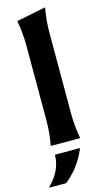

<svg xmlns="http://www.w3.org/2000/svg" viewBox="-149 -809 597 1081"><g transform="rotate(-15 149.5 -268.5)"><path d="M218.8 53.7V58.6Q176.3 159.2 93.8 224.6H-2.4V219.7Q74.2 143.6 74.2 53.7ZM64.5 0Q78.1 -71.8 78.1 -143.6V-583.5Q78.1 -652.8 64.5 -728L235.4 -762.2Q222.2 -688 222.2 -619.6V-143.6Q222.2 -73.2 235.8 0Z"/></g></svg>

Font: Classica
Style: Bold
Weight: 700
Designer: Wojciech Kalinowski "wmk69" (wmk69@o2.pl)
Foundry: Wojciech Kalinowski "wmk69" (wmk69@o2.pl)
Version: Version 2.1.1; 2021-05-14